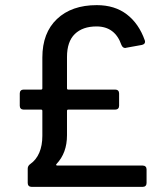

<svg xmlns="http://www.w3.org/2000/svg" viewBox="-20 -728 649 748"><path d="M203 -83H536Q543 -83 547 -79Q551 -75 551 -68V-15Q551 -8 547 -4Q543 0 536 0H103Q96 0 92 -4Q88 -8 88 -15V-71Q88 -82 98 -89Q121 -105 133 -133Q145 -161 145 -199V-296Q145 -301 140 -301H72Q65 -301 61 -305Q57 -309 57 -316V-364Q57 -371 61 -375Q65 -379 72 -379H140Q145 -379 145 -384V-504Q145 -600 202 -654Q259 -708 357 -708Q427 -708 474 -672Q521 -636 544 -571Q545 -569 545 -565Q545 -556 533 -553L472 -542L468 -541Q458 -541 453 -553Q428 -625 356 -625Q302 -625 271.5 -595.5Q241 -566 241 -506V-384Q241 -379 246 -379H429Q436 -379 440 -375Q444 -371 444 -364V-316Q444 -309 440 -305Q436 -301 429 -301H246Q241 -301 241 -296V-201Q241 -132 200 -89Q198 -87 199 -85Q200 -83 203 -83Z"/></svg>

Font: Barlow_Medium_SS
Style: Regular
Weight: 500
Designer: Jeremy Tribby
Foundry: Jeremy Tribby
Version: Version 1.101 August 23, 2024